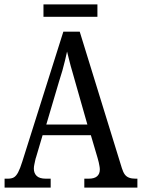

<svg xmlns="http://www.w3.org/2000/svg" viewBox="-20 -859 649 879"><path d="M1 0V-41H16Q33 -41 43.5 -47Q54 -53 63 -70Q72 -87 82 -119L270 -714H345L538 -89Q544 -70 551.5 -60Q559 -50 571 -45.5Q583 -41 600 -41H609V0H366V-41H386Q412 -41 424.5 -52Q437 -63 437 -83Q437 -90 435.5 -98Q434 -106 432 -116Q430 -126 427 -135L396 -240H175L146 -142Q143 -134 141 -124Q139 -114 137 -105Q135 -96 135 -87Q135 -66 148 -53.5Q161 -41 190 -41H212V0ZM192 -289H380L327 -475Q319 -505 311 -531.5Q303 -558 297.5 -581Q292 -604 287 -623Q283 -604 277.5 -581.5Q272 -559 265.5 -535.5Q259 -512 250 -485ZM179 -782V-839H426V-782Z"/></svg>

Font: Noto Serif Condensed
Style: Regular
Weight: 400
Width: 3
Designer: Monotype Design Team
Foundry: Monotype Imaging Inc.
Version: Version 2.015